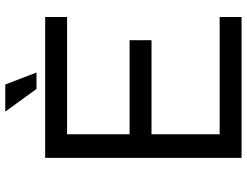

<svg xmlns="http://www.w3.org/2000/svg" viewBox="-125 -821 946 736"><g transform="rotate(-90 348.0 -453.0)"><path d="M438 -786.1H375L288.1 -905.8H392.1ZM650.9 0H110.8V-752.9H650.9V-668.9H201.2V-429.2H562V-345.2H201.2V-84H650.9Z"/></g></svg>

Font: Standard
Style: Regular
Weight: 400
Designer: Bryce Wilner
Version: Version 2.000;PS 2.0;hotconv 16.6.51;makeotf.lib2.5.65220 DE